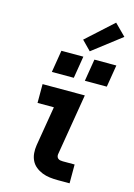

<svg xmlns="http://www.w3.org/2000/svg" viewBox="-143 -1052 785 1124"><g transform="rotate(15 250.0 -489.5)"><path d="M324 0Q299 0 275 -3Q251 -6 229.5 -14.5Q208 -23 190 -37.5Q172 -52 162 -72.5Q152 -93 150 -117Q148 -141 152 -166L192 -406H93V-520H349L287 -147Q286 -140 288 -133Q290 -126 295.5 -121.5Q301 -117 308.5 -115.5Q316 -114 324 -114H396V0ZM460 -603H327L349 -737H482ZM260 -603H127L149 -737H282ZM310 -777 255 -833 416 -979 484 -911Z"/></g></svg>

Font: Iosevka SS04 Heavy
Style: Italic
Weight: 900
Italic angle: -9°
Monospace: yes
Designer: Belleve Invis
Foundry: Belleve Invis
Version: Version 19.0.0; ttfautohint (v1.8.4)